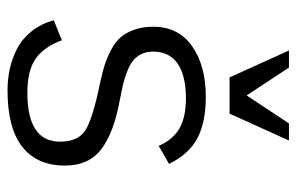

<svg xmlns="http://www.w3.org/2000/svg" viewBox="-158 -612 780 505"><g transform="rotate(90 232.5 -359.0)"><path d="M32.7 0ZM278.3 -572.3H183.1L112.3 -728.5H157.2L230.5 -617.2L304.2 -728.5H349.1ZM410.6 -413.1Q363.3 -386.2 363.3 -385.7Q346.7 -423.8 316.9 -440.7Q287.1 -457.5 238.3 -457.5Q177.7 -457.5 146.5 -435.5Q115.2 -413.6 115.2 -370.6Q115.2 -353.5 121.8 -340.3Q128.4 -327.1 138.9 -318.6Q149.4 -310.1 167.5 -303Q185.5 -295.9 202.4 -292Q219.2 -288.1 244.6 -283.2Q329.6 -267.6 372.3 -234.6Q415 -201.7 415 -139.6Q415 -65.9 365.7 -27.1Q316.4 11.7 217.3 11.7Q187.5 11.7 159.9 5.6Q132.3 -0.5 106.7 -13.9Q81.1 -27.3 61.5 -52Q42 -76.7 32.7 -109.9L85.4 -131.3Q103 -83.5 134.3 -62Q165.5 -40.5 223.6 -40.5Q352.1 -40.5 352.1 -126.5Q352.1 -173.3 322.8 -192.6Q293.5 -211.9 199.2 -231.4Q170.9 -237.3 151.6 -243.4Q132.3 -249.5 111.6 -260.3Q90.8 -271 78.4 -284.9Q65.9 -298.8 57.9 -320.8Q49.8 -342.8 49.8 -371.6Q49.8 -437.5 100.8 -473.6Q151.9 -509.8 234.4 -509.8Q300.8 -509.8 342.8 -487.8Q384.8 -465.8 410.6 -413.1Z"/></g></svg>

Font: Pontano Sans
Style: Regular
Weight: 400
Foundry: vernon adams
Version: 1.0